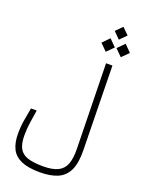

<svg xmlns="http://www.w3.org/2000/svg" viewBox="-202 -1061 989 1315"><g transform="rotate(20 293.0 -403.0)"><path d="M262.2 163.6Q175.8 163.6 125.2 141.1Q74.7 118.7 53.2 74.7Q31.7 30.8 31.7 -33.7Q31.7 -87.4 39.8 -134.8Q47.9 -182.1 56.2 -226.6H98.1Q91.8 -184.1 84.2 -137.5Q76.7 -90.8 76.7 -38.6Q76.7 22 95.5 56.2Q114.3 90.3 156.7 104Q199.2 117.7 269 117.7Q337.4 117.7 376.7 98.4Q416 79.1 431.9 36.9Q447.8 -5.4 446.3 -74.7L433.6 -693.4H480L491.2 -81.5Q493.2 13.2 467.3 66.7Q441.4 120.1 389.9 141.8Q338.4 163.6 262.2 163.6ZM514.2 -766.6 465.3 -815.4 514.2 -864.7 563 -815.4ZM404.3 -766.6 355.5 -815.4 404.3 -864.7 453.1 -815.4ZM460.4 -875 413.6 -921.9 460.4 -968.8 507.3 -921.9Z"/></g></svg>

Font: Cascadia Mono ExtraLight
Style: Regular
Weight: 200
Monospace: yes
Designer: Aaron Bell
Foundry: Saja Typeworks
Version: Version 2404.023; ttfautohint (v1.8.4)